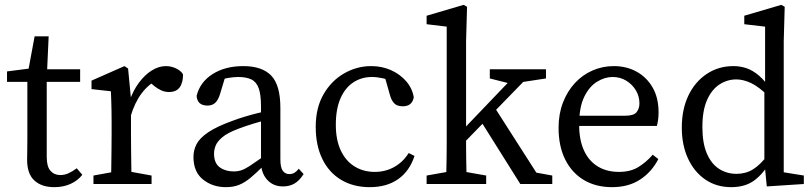

<svg xmlns="http://www.w3.org/2000/svg" viewBox="-20 -760 3355 793"><path d="M133 -474H311V-422H133ZM173 -111Q173 -72 188.5 -54.5Q204 -37 229 -37Q246 -37 262 -44Q278 -51 297 -65L320 -38Q301 -14 271.5 -0.5Q242 13 204 13Q152 13 122 -14.5Q92 -42 92 -100Q92 -118 92.5 -136.5Q93 -155 93 -184V-422H9V-465L133 -481L93 -448L123 -610H181L173 -435Z M438 0Q439 -23 439.5 -60.5Q440 -98 440.5 -138.5Q441 -179 441 -210V-257Q441 -285 440.5 -305.5Q440 -326 439.5 -344.5Q439 -363 438 -383L358 -392V-427L494 -487L509 -477L521 -352V-210Q521 -179 521.5 -138.5Q522 -98 522.5 -60.5Q523 -23 524 0ZM366 0V-35L476 -55H496L606 -35V0ZM481 -278V-345H538L513 -338Q529 -385 553.5 -418Q578 -451 607 -469Q636 -487 665 -487Q687 -487 707 -477.5Q727 -468 736 -453Q736 -418 722 -399Q708 -380 678 -380Q661 -380 646.5 -386.5Q632 -393 618 -404L591 -427L640 -437Q594 -413 565 -374.5Q536 -336 519 -278Z M779 -112Q779 -140 792 -165Q805 -190 840.5 -214Q876 -238 943 -262Q964 -270 990.5 -278Q1017 -286 1045 -293Q1073 -300 1098 -304V-268Q1064 -261 1025.5 -249Q987 -237 964 -228Q919 -211 898 -193Q877 -175 870.5 -158Q864 -141 864 -126Q864 -86 887.5 -69Q911 -52 945 -52Q963 -52 977.5 -57Q992 -62 1012 -75Q1032 -88 1063 -110L1083 -125L1097 -104L1068 -75Q1038 -45 1014.5 -25.5Q991 -6 967.5 3.5Q944 13 913 13Q858 13 818.5 -18.5Q779 -50 779 -112ZM1058 -92V-320Q1058 -369 1048.5 -395.5Q1039 -422 1018 -432Q997 -442 964 -442Q947 -442 924.5 -438.5Q902 -435 874 -424L914 -455L888 -369Q881 -347 869 -335.5Q857 -324 837 -324Q795 -324 792 -364Q806 -421 858 -454Q910 -487 985 -487Q1062 -487 1100 -448Q1138 -409 1138 -314V-102Q1138 -68 1148 -54.5Q1158 -41 1175 -41Q1188 -41 1197 -47Q1206 -53 1214 -63L1234 -41Q1216 -13 1195.5 -1.5Q1175 10 1149 10Q1108 10 1083 -18Q1058 -46 1058 -92Z M1516 -442Q1473 -442 1439 -419.5Q1405 -397 1386 -353Q1367 -309 1367 -245Q1367 -182 1387.5 -138.5Q1408 -95 1444.5 -72.5Q1481 -50 1528 -50Q1572 -50 1608.5 -70.5Q1645 -91 1668 -128L1692 -116Q1672 -54 1625 -20.5Q1578 13 1507 13Q1439 13 1388.5 -17.5Q1338 -48 1311 -104Q1284 -160 1284 -236Q1284 -315 1316.5 -371Q1349 -427 1401.5 -457Q1454 -487 1513 -487Q1558 -487 1595.5 -470Q1633 -453 1658 -424Q1683 -395 1689 -358Q1682 -321 1644 -321Q1619 -321 1607.5 -334Q1596 -347 1591 -366L1566 -454L1612 -417Q1587 -431 1562 -436.5Q1537 -442 1516 -442Z M2124 -419 2094 -413 2003 -436V-474H2235V-436ZM2131 -474H2192L1865 -138V-196ZM1742 -695 1895 -740 1909 -732 1905 -590V-210Q1905 -184 1905 -157.5Q1905 -131 1905.5 -105Q1906 -79 1906.5 -52.5Q1907 -26 1908 0H1822Q1823 -26 1823.5 -52.5Q1824 -79 1824.5 -105Q1825 -131 1825 -157.5Q1825 -184 1825 -210V-650L1742 -660ZM1875 -55 1988 -35V0H1742V-35L1855 -55ZM2215 -16 2151 -55 2261 -35V0H2129L1962 -266L2018 -324Z M2515 -487Q2567 -487 2608.5 -464.5Q2650 -442 2675 -399.5Q2700 -357 2700 -296Q2700 -279 2698 -264.5Q2696 -250 2693 -240H2324V-282H2562Q2598 -282 2609.5 -297Q2621 -312 2621 -333Q2621 -362 2606.5 -386.5Q2592 -411 2567 -426.5Q2542 -442 2510 -442Q2478 -442 2446 -422.5Q2414 -403 2393 -360Q2372 -317 2372 -245Q2372 -182 2392 -138.5Q2412 -95 2449 -72.5Q2486 -50 2536 -50Q2584 -50 2616.5 -70Q2649 -90 2676 -121L2699 -103Q2672 -50 2624 -18.5Q2576 13 2508 13Q2441 13 2391.5 -16.5Q2342 -46 2314.5 -101Q2287 -156 2287 -232Q2287 -289 2305 -336Q2323 -383 2354.5 -417Q2386 -451 2427.5 -469Q2469 -487 2515 -487Z M2881 -235Q2881 -169 2899.5 -126Q2918 -83 2950 -62.5Q2982 -42 3022 -42Q3060 -42 3090 -60.5Q3120 -79 3154 -123L3163 -96Q3135 -45 3097 -16Q3059 13 3000 13Q2939 13 2893 -18.5Q2847 -50 2821.5 -105.5Q2796 -161 2796 -233Q2796 -309 2823.5 -366Q2851 -423 2899.5 -455Q2948 -487 3009 -487Q3038 -487 3064 -478Q3090 -469 3115.5 -447Q3141 -425 3167 -386L3157 -360Q3114 -402 3082 -417Q3050 -432 3021 -432Q2984 -432 2952 -411.5Q2920 -391 2900.5 -347.5Q2881 -304 2881 -235ZM3201 -51 3300 -35V0L3147 10L3137 -92V-385L3140 -398V-650L3054 -660V-695L3207 -740L3221 -732L3217 -590V0Z"/></svg>

Font: Adobe Variable Font Prototype
Style: Regular
Weight: 389
Designer: Frank Grießhammer
Foundry: Adobe
Version: Version 1.004;hotconv 1.0.113;makeotfexe 2.5.65598